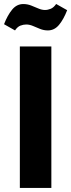

<svg xmlns="http://www.w3.org/2000/svg" viewBox="-39 -930 352 950"><path d="M59.2 0V-700H215.1V0ZM35.3 -779.5 -19 -810.2Q-1.4 -855.4 21.3 -882.7Q43.9 -910 76.3 -910Q96.5 -910 114.9 -902.8Q133.2 -895.5 150.6 -888.1Q168 -880.6 183.4 -880.6Q197.6 -880.6 212.1 -886.6Q226.6 -892.6 238.9 -910.3L293.3 -879.6Q275.9 -834.6 253.1 -807Q230.3 -779.5 197.9 -779.5Q177.8 -779.5 159.4 -786.9Q141 -794.3 124 -801.6Q107 -808.8 90.9 -808.8Q76.7 -808.8 62 -803.2Q47.3 -797.6 35.3 -779.5Z"/></svg>

Font: Sutasoma
Style: Regular
Weight: 400
Designer: Izhar Fathurrohim, Akbar Rohmanto, Arusyal Khofiqoini
Foundry: Kiwari Kolektiv
Version: Version 1.102